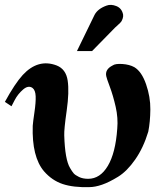

<svg xmlns="http://www.w3.org/2000/svg" viewBox="-20 -752 674 786"><path d="M484 -692Q485 -684 482 -675.5Q479 -667 476 -663Q473 -659 463 -650Q453 -641 451 -639L357 -543H295L367 -691Q380 -716 416 -729Q434 -736 456.5 -727Q479 -718 484 -692ZM587 -213Q567 -147 533.5 -99Q500 -51 463.5 -28.5Q427 -6 398 4Q369 14 346 14Q281 16 237 1.5Q193 -13 160 -51Q110 -110 114 -237Q115 -252 121 -292.5Q127 -333 126 -358Q125 -383 113 -392Q96 -404 74.5 -385.5Q53 -367 40 -342L27 -317L0 -335Q41 -410 73 -445Q136 -513 212 -484Q250 -469 257 -422.5Q264 -376 253 -299Q242 -222 243 -198Q246 -98 267 -64Q275 -50 281.5 -42.5Q288 -35 303.5 -27.5Q319 -20 341 -20Q390 -20 421.5 -73Q453 -126 460 -225Q464 -269 453.5 -315Q443 -361 429.5 -397Q416 -433 415 -440Q409 -468 441 -484Q452 -492 481 -490Q510 -488 530 -477Q560 -459 578 -407Q596 -355 595.5 -304Q595 -253 587 -213Z"/></svg>

Font: GFS Artemisia
Style: Bold
Weight: 700
Designer: Designed by Takis Katsoulidis.
Foundry: Designed by Takis Katsoulidis.
Version: Version 1.0